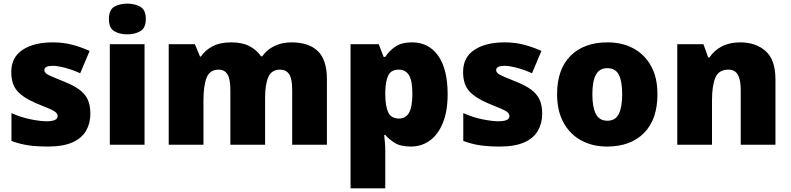

<svg xmlns="http://www.w3.org/2000/svg" viewBox="-20 -796 4349 1056"><path d="M477 -170Q477 -118 453.5 -77Q430 -36 378.5 -13Q327 10 243 10Q184 10 137.5 3.5Q91 -3 43 -21V-174Q96 -150 150 -139.5Q204 -129 235 -129Q297 -129 297 -157Q297 -169 287 -178Q277 -187 251.5 -198Q226 -209 179 -228Q110 -257 76 -294.5Q42 -332 42 -400Q42 -481 104.5 -522Q167 -563 270 -563Q325 -563 373 -551Q421 -539 473 -516L421 -393Q380 -412 338 -423Q296 -434 271 -434Q224 -434 224 -411Q224 -401 232.5 -393Q241 -385 265 -375Q289 -365 335 -346Q383 -327 414.5 -304.5Q446 -282 461.5 -250.5Q477 -219 477 -170Z M680 -776Q721 -776 751.5 -759Q782 -742 782 -691Q782 -642 751.5 -624.5Q721 -607 680 -607Q638 -607 608.5 -624.5Q579 -642 579 -691Q579 -742 608.5 -759Q638 -776 680 -776ZM775 -553V0H584V-553Z M1583 -563Q1678 -563 1728 -515Q1778 -467 1778 -360V0H1587V-301Q1587 -364 1570 -388.5Q1553 -413 1520 -413Q1474 -413 1456 -372.5Q1438 -332 1438 -258V0H1247V-301Q1247 -361 1231 -387Q1215 -413 1183 -413Q1134 -413 1116.5 -369Q1099 -325 1099 -242V0H908V-553H1052L1080 -485H1085Q1107 -519 1148.5 -541Q1190 -563 1251 -563Q1312 -563 1351.5 -542.5Q1391 -522 1416 -486H1422Q1448 -523 1489.5 -543Q1531 -563 1583 -563Z M2246 -563Q2338 -563 2390 -489.5Q2442 -416 2442 -278Q2442 -184 2415.5 -119.5Q2389 -55 2343.5 -22.5Q2298 10 2240 10Q2182 10 2149.5 -11Q2117 -32 2099 -54H2093Q2095 -35 2097 -13Q2099 9 2099 38V240H1908V-553H2063L2090 -483H2099Q2119 -515 2153.5 -539Q2188 -563 2246 -563ZM2174 -413Q2132 -413 2116.5 -383Q2101 -353 2099 -294V-279Q2099 -213 2115 -178.5Q2131 -144 2175 -144Q2211 -144 2229.5 -175.5Q2248 -207 2248 -280Q2248 -353 2229 -383Q2210 -413 2174 -413Z M2962 -170Q2962 -118 2938.5 -77Q2915 -36 2863.5 -13Q2812 10 2728 10Q2669 10 2622.5 3.5Q2576 -3 2528 -21V-174Q2581 -150 2635 -139.5Q2689 -129 2720 -129Q2782 -129 2782 -157Q2782 -169 2772 -178Q2762 -187 2736.5 -198Q2711 -209 2664 -228Q2595 -257 2561 -294.5Q2527 -332 2527 -400Q2527 -481 2589.5 -522Q2652 -563 2755 -563Q2810 -563 2858 -551Q2906 -539 2958 -516L2906 -393Q2865 -412 2823 -423Q2781 -434 2756 -434Q2709 -434 2709 -411Q2709 -401 2717.5 -393Q2726 -385 2750 -375Q2774 -365 2820 -346Q2868 -327 2899.5 -304.5Q2931 -282 2946.5 -250.5Q2962 -219 2962 -170Z M3596 -278Q3596 -139 3522 -64.5Q3448 10 3319 10Q3239 10 3177 -23.5Q3115 -57 3079.5 -121.5Q3044 -186 3044 -278Q3044 -415 3118 -489Q3192 -563 3322 -563Q3402 -563 3463.5 -530Q3525 -497 3560.5 -433.5Q3596 -370 3596 -278ZM3238 -278Q3238 -207 3257 -169.5Q3276 -132 3321 -132Q3365 -132 3383.5 -169.5Q3402 -207 3402 -278Q3402 -349 3383.5 -385Q3365 -421 3320 -421Q3277 -421 3257.5 -385Q3238 -349 3238 -278Z M4051 -563Q4137 -563 4191 -515Q4245 -467 4245 -360V0H4054V-302Q4054 -357 4038 -385Q4022 -413 3987 -413Q3933 -413 3914.5 -369Q3896 -325 3896 -242V0H3705V-553H3849L3875 -480H3882Q3908 -519 3950.5 -541Q3993 -563 4051 -563Z"/></svg>

Font: Noto Sans Myanmar Black
Style: Regular
Weight: 900
Designer: Monotype Design Team
Foundry: Monotype Imaging Inc.
Version: Version 2.107; ttfautohint (v1.8.4.7-5d5b)